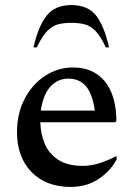

<svg xmlns="http://www.w3.org/2000/svg" viewBox="-20 -727 527 757"><path d="M259 10Q161 10 104 -49Q47 -108 47 -206Q47 -280 77.5 -338Q108 -396 158.5 -428.5Q209 -461 268 -461Q348 -461 393 -406.5Q438 -352 439 -250L434 -245H139Q140 -199 156.5 -160Q173 -121 209.5 -97Q246 -73 308 -73Q365 -73 437 -111H440V-99Q416 -53 369 -21.5Q322 10 259 10ZM250 -417Q206 -417 177.5 -384Q149 -351 141 -291H354Q344 -359 318 -388Q292 -417 250 -417ZM112 -540Q131 -624 164 -665.5Q197 -707 261 -707Q327 -707 359 -665.5Q391 -624 410 -540H397Q377 -584 357 -604.5Q337 -625 314 -631Q291 -637 261 -637Q231 -637 208.5 -631Q186 -625 166 -604.5Q146 -584 125 -540Z"/></svg>

Font: Spectral Medium
Style: Regular
Weight: 500
Designer: Jean-Baptiste Levee
Foundry: Production Type
Version: Version 2.001